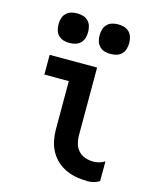

<svg xmlns="http://www.w3.org/2000/svg" viewBox="-113 -818 726 903"><g transform="rotate(15 250.0 -367.0)"><path d="M403 8Q376 8 348.5 3.5Q321 -1 296.5 -12Q272 -23 251.5 -41.5Q231 -60 218 -84Q205 -108 199.5 -135Q194 -162 194 -189V-424H75V-520H306V-189Q306 -169 311.5 -149.5Q317 -130 330.5 -115.5Q344 -101 363.5 -94.5Q383 -88 403 -88Q417 -88 431.5 -92Q446 -96 458 -104V-8Q446 0 431.5 4Q417 8 403 8ZM350 -598Q335 -598 321 -602Q307 -606 296.5 -616.5Q286 -627 282 -641Q278 -655 278 -670Q278 -685 282 -699Q286 -713 296.5 -723.5Q307 -734 321 -738Q335 -742 350 -742Q365 -742 379 -738Q393 -734 403.5 -723.5Q414 -713 418 -699Q422 -685 422 -670Q422 -655 418 -641Q414 -627 403.5 -616.5Q393 -606 379 -602Q365 -598 350 -598ZM150 -598Q135 -598 121 -602Q107 -606 96.5 -616.5Q86 -627 82 -641Q78 -655 78 -670Q78 -685 82 -699Q86 -713 96.5 -723.5Q107 -734 121 -738Q135 -742 150 -742Q165 -742 179 -738Q193 -734 203.5 -723.5Q214 -713 218 -699Q222 -685 222 -670Q222 -655 218 -641Q214 -627 203.5 -616.5Q193 -606 179 -602Q165 -598 150 -598Z"/></g></svg>

Font: Iosevka Term Curly
Style: Bold
Weight: 700
Designer: Belleve Invis
Foundry: Belleve Invis
Version: Version 32.3.0